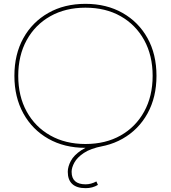

<svg xmlns="http://www.w3.org/2000/svg" viewBox="-20 -760 890 1000"><path d="M426 220Q380 220 356.5 198.5Q333 177 333 135Q333 108 349 78Q365 48 403.5 22.5Q442 -3 510 -17L515 1Q452 13 417 36.5Q382 60 367.5 86.5Q353 113 353 135Q353 200 426 200Q454 200 482 185L490 203Q462 220 426 220ZM425 10Q315 10 231.5 -37.5Q148 -85 101.5 -169.5Q55 -254 55 -365Q55 -477 101.5 -561Q148 -645 231.5 -692.5Q315 -740 425 -740Q535 -740 618.5 -692.5Q702 -645 748.5 -561Q795 -477 795 -365Q795 -254 748.5 -169.5Q702 -85 618.5 -37.5Q535 10 425 10ZM425 -10Q530 -10 608.5 -54.5Q687 -99 731 -179Q775 -259 775 -365Q775 -471 731 -551Q687 -631 608.5 -675.5Q530 -720 425 -720Q321 -720 242 -675.5Q163 -631 119 -551Q75 -471 75 -365Q75 -259 119 -179Q163 -99 242 -54.5Q321 -10 425 -10Z"/></svg>

Font: M PLUS 1 Thin
Style: Regular
Weight: 100
Designer: Coji Morishita
Foundry: UNDERFOREST DESIGN
Version: Version 1.001